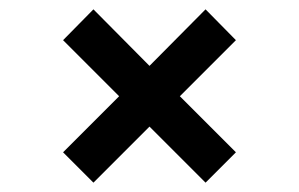

<svg xmlns="http://www.w3.org/2000/svg" viewBox="-20 -513 640 411"><path d="M485 -427 365 -307 485 -187 420 -122 300 -242 180 -122 115 -187 235 -307 115 -427 180 -493 300 -372 420 -493Z"/></svg>

Font: Fira Mono Medium
Style: Regular
Weight: 500
Designer: Carrois Corporate & Edenspiekermann AG
Foundry: Carrois Corporate GbR & Edenspiekermann AG
Version: Version 3.206